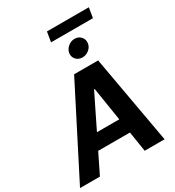

<svg xmlns="http://www.w3.org/2000/svg" viewBox="-288 -1233 1252 1376"><g transform="rotate(-30 338.5 -545.5)"><path d="M127 0H-37.6L333.5 -727.5H532.2L662.1 0H497.6L408.7 -561.5H402.8ZM164.6 -286.1H553.7L533.2 -166H143.6ZM446.8 -801.8Q415.5 -801.8 395.5 -823Q375.5 -844.2 378.9 -874Q382.3 -903.8 407 -924.8Q431.6 -945.8 462.9 -946.3Q494.1 -945.8 513.9 -924.8Q533.7 -903.8 530.3 -874Q527.8 -844.2 503.2 -823Q478.5 -801.8 446.8 -801.8ZM665 -1090.8 651.4 -1008.3H304.7L318.4 -1090.8Z"/></g></svg>

Font: Inter Tight
Style: Bold Italic
Weight: 700
Italic angle: -9.39999°
Designer: Rasmus Andersson
Foundry: rsms
Version: Version 3.004